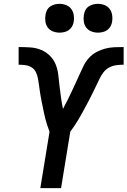

<svg xmlns="http://www.w3.org/2000/svg" viewBox="-20 -980 664 1000"><path d="M190 0 238 -294Q232 -310 226.5 -326.5Q221 -343 216.5 -360Q212 -377 208.5 -394.5Q205 -412 201.5 -429Q198 -446 194.5 -463.5Q191 -481 188.5 -498.5Q186 -516 183.5 -534Q181 -552 178 -569.5Q175 -587 167.5 -603Q160 -619 145.5 -628.5Q131 -638 113 -640.5Q95 -643 77 -643V-735H78Q108 -735 138 -733Q168 -731 194.5 -720Q221 -709 241 -688.5Q261 -668 271 -642Q281 -616 284 -586.5Q287 -557 290.5 -528Q294 -499 298 -470Q302 -441 308 -413Q320 -435 331 -457Q342 -479 352.5 -501.5Q363 -524 373.5 -546.5Q384 -569 394 -591.5Q404 -614 415 -636.5Q426 -659 443 -678Q460 -697 482.5 -709Q505 -721 528.5 -727Q552 -733 576 -734Q600 -735 624 -735V-643Q605 -643 586 -640.5Q567 -638 549.5 -629Q532 -620 519.5 -604Q507 -588 498.5 -570Q490 -552 481.5 -534.5Q473 -517 464.5 -499.5Q456 -482 447 -464.5Q438 -447 428.5 -429.5Q419 -412 409.5 -394.5Q400 -377 390 -360Q380 -343 369 -326.5Q358 -310 346 -294L298 0ZM490 -810Q472 -810 455.5 -816.5Q439 -823 429 -836.5Q419 -850 416.5 -867.5Q414 -885 417 -903Q419 -916 425 -927.5Q431 -939 442 -946.5Q453 -954 465.5 -957Q478 -960 490 -960Q508 -960 524.5 -953.5Q541 -947 551 -933.5Q561 -920 564 -902.5Q567 -885 564 -867Q562 -854 555.5 -842.5Q549 -831 538.5 -823.5Q528 -816 515.5 -813Q503 -810 490 -810ZM290 -810Q272 -810 255.5 -816.5Q239 -823 229 -836.5Q219 -850 216.5 -867.5Q214 -885 217 -903Q219 -916 225 -927.5Q231 -939 242 -946.5Q253 -954 265.5 -957Q278 -960 290 -960Q308 -960 324.5 -953.5Q341 -947 351 -933.5Q361 -920 364 -902.5Q367 -885 364 -867Q362 -854 355.5 -842.5Q349 -831 338.5 -823.5Q328 -816 315.5 -813Q303 -810 290 -810Z"/></svg>

Font: Iosevka Curly SmBdEx
Style: Italic
Weight: 600
Width: 7
Italic angle: -9°
Monospace: yes
Designer: Belleve Invis
Foundry: Belleve Invis
Version: Version 11.1.0; ttfautohint (v1.8.3)